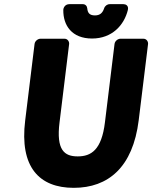

<svg xmlns="http://www.w3.org/2000/svg" viewBox="-20 -865 731 922"><path d="M101 -287C73 -62 169 37 334 37C500 37 618 -62 646 -287L691 -654C692 -665 684 -679 669 -679H558C547 -679 532 -669 530 -654L484 -278C468 -144 417 -114 353 -114C290 -114 249 -143 266 -278L312 -654C313 -665 305 -679 290 -679H174C163 -679 148 -669 146 -654ZM422 -680C518 -680 576 -744 594 -817C599 -839 583 -845 573 -845H507C495 -845 484 -837 480 -825C473 -804 461 -791 436 -791C409 -791 401 -804 399 -825C398 -836 390 -845 378 -845H313C292 -845 284 -827 284 -817C283 -743 325 -680 422 -680Z"/></svg>

Font: Falling Sky
Style: BlkObl
Weight: 900
Designer: Paul D. Hunt
Foundry: Adobe Systems Incorporated
Version: Version 1.02